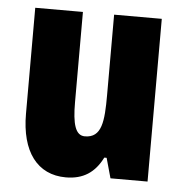

<svg xmlns="http://www.w3.org/2000/svg" viewBox="-45 -597 619 650"><g transform="rotate(5 264.5 -271.5)"><path d="M479 -553H317V-280C317 -191 312 -134 254 -134C222 -134 211 -172 211 -246V-553H49V-193C49 -64 105 10 202 10C261 10 300 -16 326 -68H334L353 0H479Z"/></g></svg>

Font: Noto Sans Gujarati ExtraCondensed Black
Style: Regular
Weight: 900
Width: 2
Designer: Jelle Bosma - Monotype Design Team, Universal Thirst
Foundry: Monotype Imaging Inc.
Version: Version 2.106